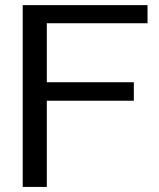

<svg xmlns="http://www.w3.org/2000/svg" viewBox="-20 -735 624 755"><path d="M69.3 0V-714.8H560.1V-643.6H164.1V-411.6H506.3V-338.9H164.1V0Z"/></svg>

Font: Pontano Sans Medium
Style: Regular
Weight: 500
Designer: Vernon Adams
Foundry: Vernon Adams
Version: Version 2.001